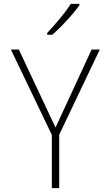

<svg xmlns="http://www.w3.org/2000/svg" viewBox="-20 -969 570 989"><path d="M247 0V-274L36 -714H77L266 -312L452 -714H494L285 -275V0ZM223 -799Q255 -833 289 -874Q323 -915 345 -949H389V-942Q373 -919 349 -891.5Q325 -864 299 -837Q273 -810 249 -790H223Z"/></svg>

Font: Noto Sans Mono Condensed ExtraLight
Style: Regular
Weight: 200
Width: 3
Designer: Monotype Design Team
Foundry: Monotype Imaging Inc.
Version: Version 2.014; ttfautohint (v1.8.4.7-5d5b)